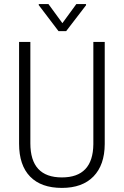

<svg xmlns="http://www.w3.org/2000/svg" viewBox="-20 -918 610 948"><path d="M497.1 -710.9V-206.5Q496.6 -103.5 441.7 -46.9Q386.7 9.8 285.6 9.8Q183.1 9.8 128.7 -46.1Q74.2 -102.1 74.2 -208.5V-710.9H129.9V-210.4Q129.9 -42 285.6 -42Q439 -42 440.9 -205.6V-710.9ZM288.1 -803.7 356.9 -897.9H404.8V-892.1L306.6 -764.2H269L171.4 -892.6V-897.9H219.2Z"/></svg>

Font: Roboto Condensed Light
Style: Regular
Weight: 300
Designer: Google
Version: Version 2.134; 2016